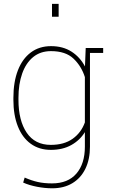

<svg xmlns="http://www.w3.org/2000/svg" viewBox="-20 -782 604 1015"><path d="M255.9 213.4Q217.3 213.4 175.5 205.3Q133.8 197.3 102.5 183.1L110.4 156.7Q146 172.4 179.2 179.9Q212.4 187.5 254.9 187.5Q339.4 187.5 384 135.5Q428.7 83.5 428.7 -6.8V-83.5Q402.3 -40.5 356.7 -15.1Q311 10.3 249 10.3Q187 10.3 142.6 -22Q98.1 -54.2 74.5 -113.8Q50.8 -173.3 50.8 -254.4V-264.6Q50.8 -348.6 74.5 -409.9Q98.1 -471.2 142.8 -504.6Q187.5 -538.1 250 -538.1Q312.5 -538.1 357.7 -509.3Q402.8 -480.5 429.2 -430.7L433.1 -528.3H455.6V-6.8Q455.6 60.5 431.4 110.1Q407.2 159.7 362.5 186.5Q317.9 213.4 255.9 213.4ZM248.5 -16.1Q318.8 -16.1 364 -48.3Q409.2 -80.6 428.7 -134.8V-374.5Q410.2 -432.6 368.4 -472.2Q326.7 -511.7 249.5 -511.7Q193.8 -511.7 155.5 -480.5Q117.2 -449.2 97.4 -393.6Q77.6 -337.9 77.6 -264.6V-254.4Q77.6 -145 121.1 -80.6Q164.6 -16.1 248.5 -16.1ZM445.8 -502 442.4 -528.3H525.4V-502ZM254.9 -693.4V-761.7H290V-693.4Z"/></svg>

Font: Roboto Slab LO Thin
Style: Regular
Weight: 250
Designer: Google
Version: Version 2.00;September 28, 2018;FontCreator 11.5.0.2427 64-b